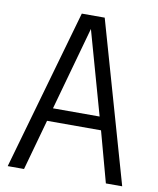

<svg xmlns="http://www.w3.org/2000/svg" viewBox="-83 -805 718 871"><g transform="rotate(10 276.0 -370.0)"><path d="M12.2 0 223.1 -739.7H328.6L539.6 0H464.4L400.9 -233.4H152.3L87.4 0ZM168.9 -293.9H383.8L275.9 -678.2Z"/></g></svg>

Font: News Cycle
Style: Regular
Weight: 500
Version: Version 0.5.2